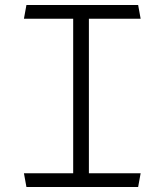

<svg xmlns="http://www.w3.org/2000/svg" viewBox="-20 -750 660 770"><path d="M273.5 -730H336.5V0H273.5ZM76 -55H544L534 0H86ZM86 -730H534L544 -675H76Z"/></svg>

Font: Monaspace Krypton Var
Style: Regular
Weight: 400
Designer: Riley Cran and the Lettermatic Team
Version: Version 1.101 (Monaspace Krypton Var)